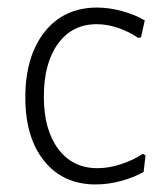

<svg xmlns="http://www.w3.org/2000/svg" viewBox="-20 -482 443 508"><path d="M363 -428 353 -383 345 -382Q322 -398 293 -408Q264 -418 236 -418Q171 -418 133.5 -366.5Q96 -315 96 -226Q96 -139 134 -88Q172 -37 238 -37Q268 -37 300 -47.5Q332 -58 358 -75L365 -71L360 -27Q333 -12 299.5 -3Q266 6 233 6Q147 6 97 -56Q47 -118 47 -224Q47 -333 98 -397.5Q149 -462 237 -462Q269 -462 303.5 -452.5Q338 -443 363 -428Z"/></svg>

Font: Luna Sans Light
Style: Regular
Weight: 300
Designer: Juan Pablo del Peral
Foundry: Huerta Tipografica
Version: Version 2.001; ttfautohint (v1.5)